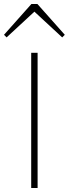

<svg xmlns="http://www.w3.org/2000/svg" viewBox="-57 -940 344 960"><path d="M99 0V-676H131V0ZM-24 -753 -37 -766 100 -920H130L267 -766L254 -753L105 -891H125Z"/></svg>

Font: Outfit Thin
Style: Regular
Weight: 100
Designer: Rodrigo Fuenzalida
Foundry: fragTYPE
Version: Version 1.100;gftools[0.9.27]